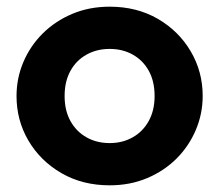

<svg xmlns="http://www.w3.org/2000/svg" viewBox="-20 -540 656 575"><path d="M308.5 15Q227 15 164 -21.5Q101 -58 65.2 -118.8Q29.5 -179.5 29.5 -252.5Q29.5 -306 50 -354.2Q70.5 -402.5 108 -439.8Q145.5 -477 196.5 -498.5Q247.5 -520 308.5 -520Q390 -520 452.8 -483.5Q515.5 -447 551.2 -386.2Q587 -325.5 587 -252.5Q587 -199.5 566.5 -151Q546 -102.5 508.8 -65.2Q471.5 -28 420.5 -6.5Q369.5 15 308.5 15ZM308.5 -111.5Q347 -111.5 377.5 -128.8Q408 -146 425.5 -177.8Q443 -209.5 443 -252.5Q443 -296 425.8 -327.5Q408.5 -359 378 -376.2Q347.5 -393.5 308.5 -393.5Q269.5 -393.5 238.8 -376.2Q208 -359 190.8 -327.5Q173.5 -296 173.5 -252.5Q173.5 -209 191 -177.5Q208.5 -146 239 -128.8Q269.5 -111.5 308.5 -111.5Z"/></svg>

Font: Geologica Thin Roman SemiBold
Style: Regular
Weight: 600
Version: Version 1.010;gftools[0.9.28]